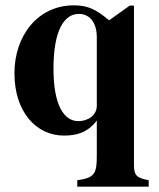

<svg xmlns="http://www.w3.org/2000/svg" viewBox="-20 -493 596 718"><path d="M342 -98C342 -60 307 -40 273 -40C219 -40 180 -100 180 -236C180 -378 219 -441 275 -441C315 -441 342 -409 342 -354ZM536 205V181C490 172 481 163 481 123V-472H465L388 -417C337 -460 306 -473 256 -473C121 -473 34 -359 34 -219C34 -74 116 14 219 14C267 14 307 3 342 -42V90C342 156 334 172 269 181V205Z"/></svg>

Font: XITS Math
Style: Bold
Weight: 700
Designer: MicroPress Inc., with final additions and corrections provided by Coen Hoffman, Elsevier (retired)
Version: Version 1.302